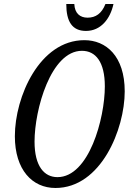

<svg xmlns="http://www.w3.org/2000/svg" viewBox="-20 -925 644 956"><path d="M408 -771C482 -771 529 -831 545 -905H505C486 -857 456 -837 416 -837C378 -837 352 -859 350 -905H310C310 -818 339 -771 408 -771ZM256 11C483 11 601 -282 601 -470C601 -646 508 -725 400 -725C177 -725 54 -443 54 -247C54 -79 141 11 256 11ZM266 -43C201 -43 152 -96 152 -220C152 -379 233 -672 388 -672C456 -672 502 -617 502 -495C502 -335 423 -43 266 -43Z"/></svg>

Font: Noto Serif ExtraCondensed
Style: Italic
Weight: 400
Width: 2
Italic angle: -12°
Designer: Monotype Design Team
Foundry: Monotype Imaging Inc.
Version: Version 2.014